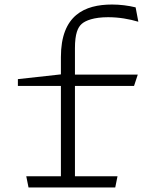

<svg xmlns="http://www.w3.org/2000/svg" viewBox="-20 -828 660 848"><path d="M591 -732 579 -795.5C546 -803.5 510 -808 475 -808C353.5 -808 249 -761 249 -576V-499.5L59 -478.5V-448.5H249V-49.5H96L106 0H489L499 -49.5H311V-448.5H572L588.5 -498.5H311V-615C311 -680 324 -707.5 341 -722.5C358 -737.5 394.5 -752 457.5 -752C505.5 -752 550.5 -744 591 -732Z"/></svg>

Font: Monaspace Argon ExtraLight
Style: Regular
Weight: 200
Designer: Riley Cran & the Lettermatic Team
Foundry: Lettermatic
Version: Version 1.000 (Monaspace Argon)